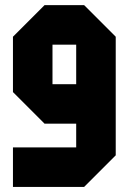

<svg xmlns="http://www.w3.org/2000/svg" viewBox="-20 -739 509 759"><path d="M312.5 -718.8 437.5 -593.8V-125L312.5 0H31.2V-156.2H281.2V-250H156.2L31.2 -375V-593.8L156.2 -718.8ZM281.2 -562.5H187.5V-406.2H281.2Z"/></svg>

Font: Signwood
Style: Regular
Weight: 400
Designer: GGBotNet
Foundry: GGBotNet
Version: 0.95